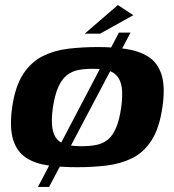

<svg xmlns="http://www.w3.org/2000/svg" viewBox="-20 -654 687 759"><path d="M28 -230Q40 -313 71.5 -361Q103 -409 149 -432Q195 -455 250.5 -461.5Q306 -468 366 -468Q427 -468 478 -460.5Q529 -453 566 -430Q603 -407 618.5 -359Q634 -311 622 -230Q610 -147 579 -99Q548 -51 502 -28.5Q456 -6 400.5 0.5Q345 7 285 7Q223 7 171 0Q119 -7 83 -30.5Q47 -54 32 -101.5Q17 -149 28 -230ZM459 -229Q466 -280 461 -310Q456 -340 440.5 -356Q425 -372 401.5 -377Q378 -382 346 -382Q314 -382 288.5 -377Q263 -372 243.5 -356Q224 -340 210.5 -310Q197 -280 189 -229Q182 -179 187 -148Q192 -117 207.5 -101.5Q223 -86 247 -81Q271 -76 303 -76Q335 -76 360.5 -81Q386 -86 405.5 -101.5Q425 -117 438.5 -148Q452 -179 459 -229ZM130 85 450 -525H496L174 85ZM315 -521 446 -634 507 -594 376 -521Z"/></svg>

Font: Genos Thin
Style: Bold Italic
Weight: 700
Italic angle: -8°
Version: Version 1.010